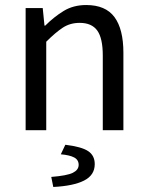

<svg xmlns="http://www.w3.org/2000/svg" viewBox="-20 -518 587 764"><path d="M82 0V-486H150L157 -416H160Q195 -451 233.5 -474.5Q272 -498 323 -498Q400 -498 435.5 -450Q471 -402 471 -308V0H389V-297Q389 -366 367 -396.5Q345 -427 297 -427Q259 -427 230 -408Q201 -389 164 -352V0ZM192 226 184 186Q247 181 270 169.5Q293 158 293 138Q293 118 275 108.5Q257 99 222 96L240 58Q305 66 331 83.5Q357 101 357 135Q357 179 314.5 200.5Q272 222 192 226Z"/></svg>

Font: Giro Regular
Style: Regular
Weight: 400
Designer: Paul D. Hunt
Foundry: Adobe Systems Incorporated
Version: Version 1.000;PS 1.0;hotconv 1.0.88;makeotf.lib2.5.647800